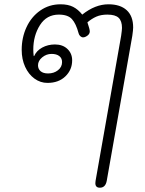

<svg xmlns="http://www.w3.org/2000/svg" viewBox="-20 -604 677 894"><path d="M424 249Q424 242 425 238L544 -437Q548 -465 548 -474Q548 -506 532.5 -521Q517 -536 480 -536Q450 -536 428.5 -526.5Q407 -517 387 -500Q398 -468 398 -458Q398 -446 387 -438Q376 -430 367 -430Q360 -430 354 -435.5Q348 -441 346 -449Q334 -494 315 -515Q296 -536 254 -536Q197 -536 166 -487Q135 -438 135 -373Q135 -357 137 -343H139Q150 -368 176.5 -382.5Q203 -397 236 -397Q272 -397 294 -376Q316 -355 316 -323Q316 -279 284.5 -248.5Q253 -218 201 -218Q168 -218 140.5 -238Q113 -258 97 -293Q81 -328 81 -372Q81 -429 103.5 -477.5Q126 -526 167.5 -555Q209 -584 262 -584Q297 -584 320.5 -572Q344 -560 363 -536Q423 -584 485 -584Q540 -584 570 -556.5Q600 -529 600 -476Q600 -465 596 -437L477 238Q471 270 445 270Q424 270 424 249ZM269 -315Q269 -333 256 -343Q243 -353 220 -353Q196 -353 176.5 -337Q157 -321 157 -300Q157 -283 169 -272.5Q181 -262 204 -262Q231 -262 250 -277Q269 -292 269 -315Z"/></svg>

Font: Kodchasan ExtraLight
Style: Italic
Weight: 275
Italic angle: -10°
Version: Version 1.000; ttfautohint (v1.6)